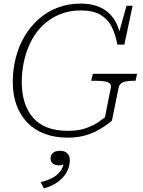

<svg xmlns="http://www.w3.org/2000/svg" viewBox="-20 -748 797 1067"><path d="M101 -292Q101 -344 110.5 -393.5Q120 -443 138.5 -488Q157 -533 185 -570Q213 -607 249.5 -633.5Q286 -660 330.5 -675Q375 -690 428 -690Q497 -690 538 -666Q579 -642 600.5 -599.5Q622 -557 632 -500H671L717 -716H683L634 -540L651 -543Q644 -582 628 -616Q612 -650 585.5 -675Q559 -700 520 -714Q481 -728 428 -728Q358 -728 299 -705Q240 -682 194 -641Q148 -600 116 -545.5Q84 -491 67.5 -426.5Q51 -362 51 -292Q51 -220 72 -163.5Q93 -107 132 -66.5Q171 -26 228 -4.5Q285 17 356 17Q404 17 442.5 7.5Q481 -2 511.5 -17.5Q542 -33 565 -49Q588 -65 602 -78L639 -260Q644 -284 665 -291.5Q686 -299 722 -299H733L742 -338H496L487 -299H510Q539 -299 559.5 -296Q580 -293 589.5 -284.5Q599 -276 596 -261L563 -96Q553 -88 527.5 -70Q502 -52 460 -36.5Q418 -21 356 -21Q291 -21 243 -39.5Q195 -58 163.5 -94Q132 -130 116.5 -180Q101 -230 101 -292ZM224 299 206 264Q244 255 271 240.5Q298 226 314 205Q330 184 335 157Q336 154 338 152.5Q340 151 343 151.5Q346 152 348 155Q340 163 330 167Q320 171 308 171Q287 171 274 161Q261 151 261 132Q261 113 274.5 101.5Q288 90 313 90Q339 90 353.5 103.5Q368 117 368 142Q368 175 352 206Q336 237 303.5 261.5Q271 286 224 299Z"/></svg>

Font: Roboto Serif 20pt Thin
Style: Italic
Weight: 250
Italic angle: -10°
Version: Version 1.007